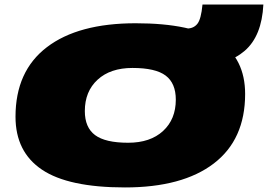

<svg xmlns="http://www.w3.org/2000/svg" viewBox="-20 -812 1175 842"><path d="M528 10Q280 10 164 -68Q48 -146 48 -300Q48 -500 185.5 -605Q323 -710 575 -710Q823 -710 939 -632.5Q1055 -555 1055 -400Q1055 -200 917.5 -95Q780 10 528 10ZM542 -186Q639 -186 695 -237.5Q751 -289 751 -375Q751 -447 706.5 -480.5Q662 -514 561 -514Q464 -514 408 -462.5Q352 -411 352 -325Q352 -253 397 -219.5Q442 -186 542 -186ZM801 -525 787 -687H800Q829 -687 845.5 -707.5Q862 -728 868 -792H1135Q1128 -654 1053.5 -589.5Q979 -525 851 -525Z"/></svg>

Font: Georama ExtraExtended Black
Style: Italic
Weight: 900
Width: 8
Italic angle: -9°
Designer: Jean-Baptiste Levee
Foundry: Production Type
Version: Version 1.000